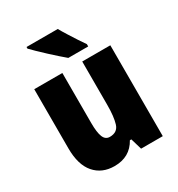

<svg xmlns="http://www.w3.org/2000/svg" viewBox="-183 -884 937 1012"><g transform="rotate(-30 285.5 -378.0)"><path d="M517 -553V0H385L365 -68H356Q313 10 219 10Q143 10 98.5 -41.5Q54 -93 54 -193V-553H225V-248Q225 -192 236 -164Q247 -136 274 -136Q321 -136 333.5 -177Q346 -218 346 -289V-553ZM320 -766Q331 -746 349 -717.5Q367 -689 384.5 -662Q402 -635 413 -620V-606H292Q278 -618 255.5 -637.5Q233 -657 208.5 -680Q184 -703 163 -723Q142 -743 130 -756V-766Z"/></g></svg>

Font: Noto Sans Malayalam Condensed Black
Style: Regular
Weight: 900
Width: 3
Designer: Jelle Bosma - Monotype Design Team
Foundry: Monotype Imaging Inc.
Version: Version 2.104; ttfautohint (v1.8.4.7-5d5b)